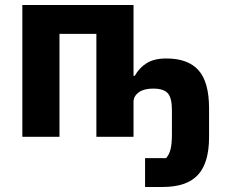

<svg xmlns="http://www.w3.org/2000/svg" viewBox="-20 -545 899 765"><path d="M558 200V85H642Q654 71 659.5 50Q665 29 665 -11V-106Q665 -156 648 -174Q631 -192 591 -192Q554 -192 534 -178Q514 -164 512 -143V0H364V-410H217V0H69V-525H512V-243H517Q535 -275 564.5 -293.5Q594 -312 643 -312Q729 -312 771 -265Q813 -218 813 -113V1Q813 104 768.5 152Q724 200 628 200Z"/></svg>

Font: IBM Plex Sans Var
Style: Regular
Weight: 400
Designer: Mike Abbink, Paul van der Laan, Pieter van Rosmalen
Foundry: Bold Monday
Version: Version 3.000